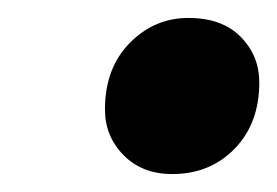

<svg xmlns="http://www.w3.org/2000/svg" viewBox="-20 -457 309 214"><path d="M172 -263Q138.5 -263 117.8 -284Q97 -305 97 -335Q97 -381 124.5 -409Q152 -437 190 -437Q227.5 -437 248.2 -416Q269 -395 269 -365Q269 -319.5 241.5 -291.2Q214 -263 172 -263Z"/></svg>

Font: Overpass Black
Style: Italic
Weight: 900
Italic angle: -10°
Designer: Delve Withrington, Dave Bailey, Thomas Jockin
Foundry: Delve Fonts LLC
Version: Version 4.000